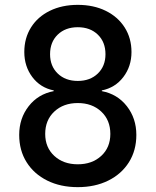

<svg xmlns="http://www.w3.org/2000/svg" viewBox="-20 -760 640 790"><path d="M300 10Q229 10 174.5 -17Q120 -44 89.5 -92.5Q59 -141 59 -205Q59 -273 98 -323Q137 -373 201 -385V-388Q146 -399 113 -443Q80 -487 80 -546Q80 -603 107.5 -647Q135 -691 185 -715.5Q235 -740 300 -740Q365 -740 415 -715.5Q465 -691 493 -647Q521 -603 521 -546Q521 -487 487.5 -443Q454 -399 399 -388V-385Q463 -373 502 -323Q541 -273 541 -205Q541 -141 510.5 -92.5Q480 -44 425.5 -17Q371 10 300 10ZM300 -427Q351 -427 382.5 -457.5Q414 -488 414 -537Q414 -587 382.5 -617.5Q351 -648 300 -648Q249 -648 217.5 -617.5Q186 -587 186 -537Q186 -488 217.5 -457.5Q249 -427 300 -427ZM300 -84Q359 -84 396.5 -118.5Q434 -153 434 -209Q434 -266 396.5 -301Q359 -336 300 -336Q241 -336 203.5 -301Q166 -266 166 -209Q166 -153 203.5 -118.5Q241 -84 300 -84Z"/></svg>

Font: Pitagon Sans Mono SemiBold
Style: Regular
Weight: 600
Monospace: yes
Designer: Travis Tran
Foundry: Pitagon
Version: Version 1.001; ttfautohint (v1.8.4.7-5d5b);gftools[0.9.26]